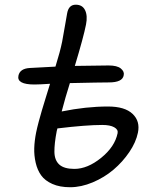

<svg xmlns="http://www.w3.org/2000/svg" viewBox="-20 -827 640 813"><path d="M276.9 -34.2Q232.9 -34.2 201.7 -48.1Q170.4 -62 154.3 -84.5Q138.2 -106.9 131.1 -137.9Q124 -168.9 125 -199.7Q126 -230.5 132.8 -265.1Q136.7 -284.7 144 -312Q151.4 -339.4 157.2 -359.1Q163.1 -378.9 175 -417.5Q187 -456.1 191.9 -472.2Q147 -469.2 126 -469.2Q49.8 -469.2 58.1 -506.8Q64.5 -536.6 106 -539.1Q124 -540 160.4 -542Q196.8 -543.9 214.8 -544.9Q234.9 -609.4 243.2 -650.9Q249.5 -683.6 256.1 -723.6Q262.7 -763.7 264.2 -770Q270.5 -807.1 300.8 -807.1Q329.1 -807.1 340.3 -783.7Q351.6 -760.3 344.2 -723.1Q334 -670.9 296.9 -547.9Q394.5 -549.8 439.9 -549.8Q476.1 -549.8 491.7 -536.9Q507.3 -523.9 503.9 -508.8Q499.5 -478 440.9 -478Q404.8 -478 275.9 -475.1Q256.8 -415 241.2 -355Q344.2 -376 437 -376Q508.8 -376 541.5 -344.7Q574.2 -313.5 564 -265.1Q555.7 -224.6 527.6 -183.1Q499.5 -141.6 460.7 -108.6Q421.9 -75.7 372.8 -54.9Q323.7 -34.2 276.9 -34.2ZM220.2 -272Q210 -219.2 210.4 -183.8Q210.9 -148.4 231.2 -130.1Q251.5 -111.8 294.9 -111.8Q350.6 -111.8 408.4 -158.7Q466.3 -205.6 478 -263.2Q481 -278.3 463.6 -288.1Q446.3 -297.9 413.1 -297.9Q345.2 -297.9 223.1 -283.2Q222.7 -281.2 221.7 -277.6Q220.7 -273.9 220.2 -272Z"/></svg>

Font: Shantell Sans Bouncy
Style: Italic
Weight: 400
Italic angle: -11.31°
Designer: Stephen Nixon, Anya Danilova, Shantell Martin
Foundry: Arrow Type
Version: Version 1.006;[9816181b4]